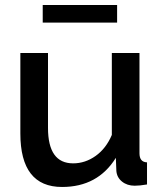

<svg xmlns="http://www.w3.org/2000/svg" viewBox="-20 -734 649 764"><path d="M150 -644V-714H446V-644ZM61 -203V-523H171V-225Q171 -84 271 -84Q319 -84 360.5 -113.5Q402 -143 425 -197V-523H535V-124Q535 -89 565 -88V0Q536 5 516 5Q486 5 465.5 -11.5Q445 -28 443 -54L441 -106Q369 10 227 10Q61 10 61 -203Z"/></svg>

Font: Raleway-v4020 SemiBold
Style: Regular
Weight: 600
Designer: Matt McInerney, Pablo Impallari, Rodrigo Fuenzalida
Foundry: Matt McInerney, Pablo Impallari, Rodrigo Fuenzalida
Version: Version 4.020;PS 004.020;hotconv 1.0.88;makeotf.lib2.5.64775